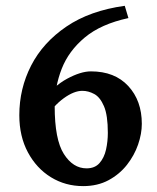

<svg xmlns="http://www.w3.org/2000/svg" viewBox="-20 -630 544 665"><path d="M471.2 -201.2Q471.2 -167 458.3 -129.4Q445.3 -91.8 419.7 -59.1Q394 -26.4 356 -5.9Q317.9 14.6 268.1 14.6Q206.5 14.6 156.5 -16.1Q106.4 -46.9 76.7 -102.3Q46.9 -157.7 46.9 -231Q46.9 -323.2 87.9 -403.1Q128.9 -482.9 210.2 -538.1Q291.5 -593.3 412.1 -609.9L424.8 -567.4Q329.6 -546.9 273.7 -500.2Q217.8 -453.6 193.6 -391.4Q169.4 -329.1 169.4 -262.2Q169.4 -146.5 201.2 -96.7Q232.9 -46.9 279.8 -46.9Q308.6 -46.9 324.7 -65.2Q340.8 -83.5 347.2 -111.8Q353.5 -140.1 353.5 -169.9Q353.5 -231 340.1 -262.2Q326.7 -293.5 306.4 -304.4Q286.1 -315.4 265.1 -315.4Q236.3 -315.4 200.9 -289.8Q165.5 -264.2 137.2 -219.7L127 -280.3Q165.5 -332 212.6 -357.4Q259.8 -382.8 294.9 -382.8Q377.4 -382.8 424.3 -332Q471.2 -281.2 471.2 -201.2Z"/></svg>

Font: Namdhinggo
Style: Bold
Weight: 700
Designer: Victor Gaultney
Foundry: SIL International
Version: Version 3.001